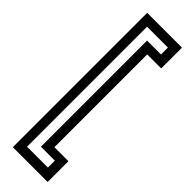

<svg xmlns="http://www.w3.org/2000/svg" viewBox="-316 -755 960 960"><g transform="rotate(45 164.0 -275.0)"><path d="M51 200V-750H297V-603H198V53H297V200ZM99.5 148H247V99H148.5V-651.5H247V-700.5H99.5Z"/></g></svg>

Font: Tourney Thin Medium
Style: Regular
Weight: 500
Version: Version 1.015